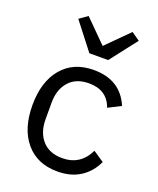

<svg xmlns="http://www.w3.org/2000/svg" viewBox="-145 -861 792 961"><g transform="rotate(20 251.5 -380.5)"><path d="M326 -599H226L115 -742L159 -773L276 -656L393 -773L437 -742ZM277 12Q169 12 108 -60.5Q47 -133 47 -258Q47 -383 108 -455.5Q169 -528 277 -528Q419 -528 470 -407L403 -373Q373 -457 277 -457Q208 -457 170.5 -414.5Q133 -372 133 -302V-214Q133 -144 170.5 -101.5Q208 -59 277 -59Q374 -59 417 -149L475 -110Q449 -53 399 -20.5Q349 12 277 12Z"/></g></svg>

Font: Aneliza
Style: Regular
Weight: 400
Designer: Mike Abbink, Paul van der Laan, Pieter van Rosmalen
Foundry: Bold Monday
Version: Version 3.0